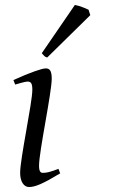

<svg xmlns="http://www.w3.org/2000/svg" viewBox="-20 -732 544 772"><path d="M164 -457C146 -457 92 -435 75 -428L34 -410L41 -392C46 -393 80 -404 90 -404C104 -404 110 -398 110 -371C110 -319 61 -95 61 -37C61 -3 75 20 97 20C122 20 154 6 222 -35L215 -53C179 -39 165 -37 152 -37C143 -37 137 -43 137 -66C137 -123 188 -359 188 -416C188 -450 178 -457 164 -457ZM343 -671 336 -693C329 -696 304 -708 281 -712L148 -518C159 -506 160 -503 170 -501Z"/></svg>

Font: Temporarium
Style: Italic
Weight: 400
Italic angle: -7°
Version: Version 1.1